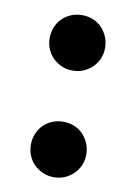

<svg xmlns="http://www.w3.org/2000/svg" viewBox="-69 -589 458 648"><g transform="rotate(10 160.0 -264.5)"><path d="M160.5 13.2Q180.9 13.2 197.9 5.8Q215 -1.6 227.9 -14.4Q240.9 -27.2 248.2 -44.1Q255.5 -61 255.5 -81.3Q255.5 -101.7 247.9 -119.3Q240.3 -136.8 227.9 -149.7Q215.5 -162.6 198.3 -169.7Q181.2 -176.8 160.7 -176.8Q140.1 -176.8 122.9 -169.7Q105.6 -162.6 92.6 -149.7Q79.7 -136.8 72.6 -119.2Q65.5 -101.6 65.5 -81.7Q65.5 -61.8 72.8 -44.4Q80 -27 92.8 -14.6Q105.6 -2.1 122.9 5.5Q140.2 13.2 160.5 13.2ZM160.5 -352.2Q180.9 -352.2 197.9 -359.6Q215 -367 227.9 -379.7Q240.9 -392.5 248.2 -409.4Q255.5 -426.4 255.5 -446.7Q255.5 -467 247.9 -484.6Q240.3 -502.2 227.9 -515Q215.5 -527.9 198.3 -535Q181.2 -542.2 160.7 -542.2Q140.1 -542.2 122.9 -535Q105.6 -527.9 92.6 -515Q79.7 -502.2 72.6 -484.5Q65.5 -466.9 65.5 -447Q65.5 -427.2 72.8 -409.8Q80 -392.4 92.8 -379.9Q105.6 -367.5 122.9 -359.8Q140.2 -352.2 160.5 -352.2Z"/></g></svg>

Font: Golos Text VF
Style: Regular
Weight: 400
Designer: A.Korolkova, Vitaly Kuzmin
Foundry: ParaType Ltd
Version: Version 2.005